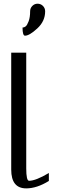

<svg xmlns="http://www.w3.org/2000/svg" viewBox="-20 -1041 331 1061"><path d="M229.5 -978.5Q229.5 -923.8 186 -883.8Q142.6 -843.8 118.2 -843.8Q104.5 -843.8 104.5 -888.7Q113.3 -888.7 121.6 -895Q129.9 -901.4 138.2 -923.3Q146.5 -945.3 146.5 -978.5Q146.5 -996.1 158.7 -1008.3Q170.9 -1020.5 187.5 -1020.5Q205.1 -1020.5 217.3 -1008.3Q229.5 -996.1 229.5 -978.5ZM125 -750V-110.4Q125 -42 140.6 -42Q177.7 -42 250 -85Q250 -85 250 -41Q183.6 0 125 0Q42 0 42 -103.5V-750Z"/></svg>

Font: okolaks
Style: Regular
Weight: 500
Version: Version 000.6.0